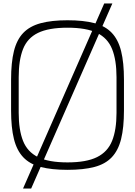

<svg xmlns="http://www.w3.org/2000/svg" viewBox="-20 -970 780 1109"><path d="M370 11Q278 11 215 -5.5Q152 -22 114.5 -61.5Q77 -101 60.5 -167Q44 -233 44 -332V-510Q44 -609 60.5 -675Q77 -741 114.5 -780Q152 -819 215 -836Q278 -853 370 -853Q462 -853 525 -836.5Q588 -820 625.5 -780.5Q663 -741 679.5 -675Q696 -609 696 -510V-332Q696 -233 679.5 -167Q663 -101 625.5 -61.5Q588 -22 525 -5.5Q462 11 370 11ZM113 119 582 -950H629L160 119ZM370 -32Q479 -32 540.5 -62.5Q602 -93 627.5 -156.5Q653 -220 653 -318V-524Q653 -623 627.5 -686.5Q602 -750 540.5 -780Q479 -810 370 -810Q261 -810 199.5 -780Q138 -750 113 -686.5Q88 -623 88 -524V-318Q88 -220 113 -156.5Q138 -93 199.5 -62.5Q261 -32 370 -32Z"/></svg>

Font: Matangi Light
Style: Regular
Weight: 300
Designer: Prashant Pant
Foundry: The Graphic Ant
Version: Version 3.002